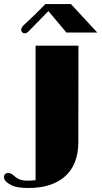

<svg xmlns="http://www.w3.org/2000/svg" viewBox="-66 -744 495 936"><path d="M-24.9 99.1Q-13.7 99.1 -0.2 110.8Q13.2 122.6 21.5 127Q40.5 136.7 65.4 136.7Q90.3 136.7 107.4 134.3V-521.5H316.4L315.9 -51.8Q315.9 62 246.1 120.1Q182.6 172.4 73.2 172.4Q17.1 172.4 -6.8 160.6Q-46.4 141.6 -46.4 120.4Q-46.4 99.1 -24.9 99.1ZM89.4 -607.4 74.7 -592.8Q64 -581.5 55.7 -581.5Q47.4 -581.5 42.2 -586.7Q37.1 -591.8 37.1 -598.6Q37.1 -611.3 57.1 -628.4Q63.5 -634.8 73.2 -643.3Q83 -651.9 101.6 -670.4L155.3 -724.1H279.8L408.2 -585.4H257.8L169.9 -689.9Q108.9 -628.4 101.1 -619.6Q93.3 -610.8 89.4 -607.4Z"/></svg>

Font: Limelight
Style: Regular
Weight: 400
Designer: Nicole Fally
Foundry: Nicole Fally
Version: Version 1.002